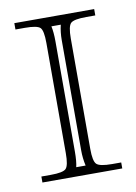

<svg xmlns="http://www.w3.org/2000/svg" viewBox="-61 -497 383 540"><g transform="rotate(-10 131.0 -227.5)"><path d="M17.1 0V-17.1H43.9Q79.1 -17.1 87.6 -25.9Q96.2 -34.7 96.2 -69.8V-384.8Q96.2 -419.9 87.6 -428.5Q79.1 -437 43.9 -437H17.1V-455.1H245.1V-437H219.2Q184.1 -437 175 -428.5Q166 -419.9 166 -384.8V-69.8Q166 -34.7 175 -25.9Q184.1 -17.1 219.2 -17.1H245.1V0ZM118.2 -428.2Q122.1 -410.6 122.1 -384.8V-69.8Q122.1 -42 118.2 -25.9H145Q140.1 -47.9 140.1 -69.8V-384.8Q140.1 -407.7 145 -428.2Z"/></g></svg>

Font: FoglihtenNo01
Style: Regular
Weight: 500
Version: Version 0.61